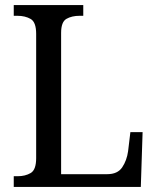

<svg xmlns="http://www.w3.org/2000/svg" viewBox="-20 -734 617 754"><path d="M34 0V-42H50Q79 -42 100.5 -54.5Q122 -67 122 -113V-601Q122 -647 100.5 -659.5Q79 -672 48 -672H34V-714H307V-672H293Q262 -672 241 -660Q220 -648 220 -605V-50H401Q442 -50 460 -77Q478 -104 483 -140L492 -215H540L533 0Z"/></svg>

Font: Noto Serif Myanmar SemCond
Style: Regular
Weight: 400
Width: 4
Designer: Ben Mitchell and the Monotype Design Team
Foundry: Monotype Imaging Inc.
Version: Version 2.106; ttfautohint (v1.8.4.7-5d5b)